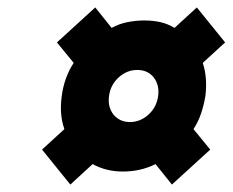

<svg xmlns="http://www.w3.org/2000/svg" viewBox="-20 -608 625 516"><path d="M393 -400Q409 -379 405 -350Q401 -320 379 -300Q357 -280 329 -280Q302 -280 285 -300Q269 -321 273 -350Q277 -380 299 -400Q321 -420 349 -420Q377 -420 393 -400ZM509 -588 449 -533Q431 -544 411 -548.5Q391 -553 368 -553Q345 -553 322.5 -548.5Q300 -544 280 -533L236 -588L133 -494L178 -439Q165 -419 157 -396.5Q149 -374 146 -350Q139 -301 153 -261L93 -206L169 -112L229 -167Q247 -157 267.5 -152Q288 -147 310 -147Q334 -147 356 -152Q378 -157 398 -167L442 -112L545 -206L500 -261Q513 -281 520.5 -303.5Q528 -326 532 -350Q538 -399 525 -439L585 -494Z"/></svg>

Font: Unageo
Style: Bold-Italic
Weight: 700
Designer: Richard Sepsi
Foundry: Richard Sepsi
Version: Version 2.000